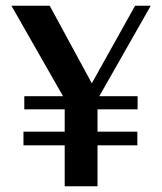

<svg xmlns="http://www.w3.org/2000/svg" viewBox="-20 -651 566 671"><path d="M206.1 0V-143.1H62V-190.9H206.1V-269H64.9V-314.9H200.2L20 -630.9H153.8L300.8 -359.9L452.1 -630.9H506.8L327.1 -314.9H460.9V-269H320.8V-190.9H460V-143.1H320.8V0Z"/></svg>

Font: Wesal
Style: Regular
Weight: 500
Designer: Ahmed zaza
Foundry: Ahmed zaza
Version: Version 2.01